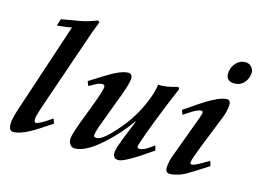

<svg xmlns="http://www.w3.org/2000/svg" viewBox="-97 -881 1446 1072"><g transform="rotate(15 626.0 -345.0)"><path d="M357 -698Q353 -687 346.5 -671Q340 -655 332 -633L173 -170Q153 -112 150 -92Q147 -65 160 -65Q179 -65 249 -114L259 -87Q217 -59 188.5 -40.5Q160 -22 144 -14Q89 17 50 17Q20 17 26 -38Q30 -72 56 -146L217 -632Q189 -625 132 -620L145 -660L249 -678Q278 -683 302.5 -691Q327 -699 348 -707Z M844 -88Q695 17 658 17Q623 17 627 -26Q630 -48 653 -107L697 -215L695 -217Q665 -174 631.5 -137Q598 -100 563 -68Q469 17 406 17Q385 17 375 -2Q367 -16 370 -37Q373 -63 401 -136Q413 -167 424 -197Q435 -227 447 -258Q474 -330 477 -355Q478 -370 463 -370Q446 -370 427 -360L389 -339L379 -365L465 -419Q545 -469 587 -469Q613 -469 610 -434Q608 -418 596.5 -381.5Q585 -345 562 -287L511 -150Q497 -114 492 -83Q490 -71 509 -71Q546 -71 630 -172Q668 -217 696.5 -267Q725 -317 745 -372Q759 -410 764 -447Q813 -445 876 -465L884 -454Q828 -324 774 -180Q745 -100 743 -87Q742 -74 755 -74Q779 -74 813 -99L837 -116Z M1251 -639Q1247 -607 1226 -585.5Q1205 -564 1174 -564Q1118 -564 1126 -621Q1130 -651 1151.5 -673Q1173 -695 1203 -695Q1226 -695 1240 -678.5Q1254 -662 1251 -639ZM1164 -84Q1138 -67 1119 -55Q1100 -43 1087 -35Q1072 -25 1061 -19Q1029 1 1002 9Q975 17 955 17Q925 17 931 -26Q934 -53 943 -78L1032 -319Q1035 -325 1037.5 -334Q1040 -343 1044 -356Q1046 -370 1035 -370Q1013 -370 963 -336L939 -320L929 -346L998 -393Q1109 -469 1157 -469Q1181 -469 1177 -432Q1174 -400 1160 -365L1082 -169Q1053 -95 1051 -78Q1050 -65 1061 -65Q1075 -65 1126 -95L1155 -112Z"/></g></svg>

Font: DG Didot
Style: Bold Italic
Weight: 700
Designer: David Gatwood, Takis Katsoulidis, and George D. Matthiopoulos
Foundry: David Gatwood
Version: Version 1.0